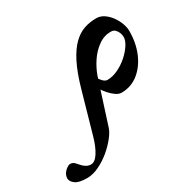

<svg xmlns="http://www.w3.org/2000/svg" viewBox="-418 -589 1031 1036"><g transform="rotate(-30 98.0 -71.5)"><path d="M-162.8 290Q-214.2 290 -236.1 273Q-258 256.1 -257.2 235.5Q-255.5 218.3 -246.3 205.6Q-237 192.9 -225.1 185.2Q-213.2 177.5 -205.1 177.5Q-189.5 177.5 -178.7 188.4Q-167.9 199.3 -158.5 210.6Q-149.7 221.1 -136.2 228.9Q-122.7 236.7 -108.2 236.7Q-82.8 236.7 -60.9 202.1Q-38.9 167.5 -23.7 114.7L49.4 -142.1Q74.4 -230.4 103.2 -287.4Q132 -344.4 164.4 -376.2Q196.9 -408.1 233 -420.5Q269 -432.9 309.5 -432.9Q335 -432.9 357.1 -417.9Q379.2 -402.9 395.7 -380Q412.2 -357 421.5 -331.7Q430.8 -306.3 430.8 -284.6Q430.8 -208.6 404.5 -147.8Q378.2 -87.1 332.7 -51.6Q287.2 -16.2 227.7 -16.2Q212.7 -16.2 195 -28Q177.2 -39.9 159.9 -59.3Q142.5 -78.6 129 -101.9L150.4 -152.9Q157.7 -143.1 164.8 -134.1Q171.9 -125.1 180 -119.7Q188 -114.2 196.8 -114.2Q229.8 -114.2 263.2 -130.2Q296.7 -146.2 325 -171Q353.3 -195.9 370.8 -223.1Q388.3 -250.2 388.3 -271.7Q388.3 -284.4 383.2 -297.7Q378.1 -311.1 368.4 -320.8Q358.8 -330.5 344.4 -330.5Q301.9 -332.1 265.2 -306.4Q228.5 -280.7 201.7 -240.9Q175 -201.1 160.2 -158.2L73.2 113Q66.2 135.8 42.3 166.1Q18.4 196.5 -15.5 224.8Q-49.5 253.1 -88 271.5Q-126.5 290 -162.8 290Z"/></g></svg>

Font: EB Garamond
Style: Italic
Weight: 400
Italic angle: -17.2°
Designer: Georg Duffner and Octavio Pardo
Foundry: Georg Duffner
Version: Version 1.001